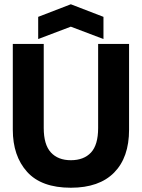

<svg xmlns="http://www.w3.org/2000/svg" viewBox="-20 -866 665 900"><path d="M312 14Q174 14 107 -60.5Q40 -135 40 -258V-660H185V-266Q185 -188 218.5 -151.5Q252 -115 312 -115Q373 -115 406.5 -151Q440 -187 440 -266V-660H585V-258Q585 -128 515 -57Q445 14 312 14ZM159 -683V-787L312 -846L465 -787V-683L312 -741Z"/></svg>

Font: Bricolage Grotesque 96pt Bricolage Grotesque 48pt Regular
Style: Bold
Weight: 700
Designer: Mathieu Triay
Foundry: Atelier Triay
Version: Version 1.001; ttfautohint (v1.8.4.7-5d5b);gftools[0.9.33.de